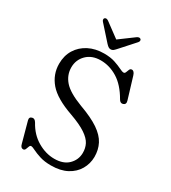

<svg xmlns="http://www.w3.org/2000/svg" viewBox="-217 -1007 1008 1133"><g transform="rotate(30 286.5 -441.0)"><path d="M315 16Q271.5 16 239.2 5.8Q207 -4.5 186.8 -14.8Q166.5 -25 159.5 -25Q151 -25 147.5 -15Q144 -5 139.8 5.2Q135.5 15.5 125.5 15.5Q109 15.5 103.5 -8L65.5 -147Q60 -168.5 79.5 -173Q96 -177.5 108.5 -156Q142.5 -93.5 198.2 -60.8Q254 -28 312.5 -28Q374.5 -28 408 -61.5Q441.5 -95 442 -141.5Q442.5 -174 428.8 -201Q415 -228 377.5 -253.2Q340 -278.5 269 -304Q153 -344.5 105.2 -400.2Q57.5 -456 57.5 -528.5Q57.5 -584 83.2 -625.5Q109 -667 154.2 -690.2Q199.5 -713.5 258.5 -713.5Q302 -713.5 332.8 -703.2Q363.5 -693 383.2 -683Q403 -673 412.5 -673Q421 -673 424.8 -683Q428.5 -693 432.8 -703Q437 -713 447.5 -713Q463.5 -713 471.5 -686.5L515.5 -541.5Q523 -517.5 503 -511Q485 -506 474 -526Q431 -601 376.2 -634.8Q321.5 -668.5 261.5 -668.5Q202 -668.5 166.2 -633Q130.5 -597.5 130.5 -546Q130.5 -494 165.8 -453.5Q201 -413 293 -378Q377.5 -347.5 425.5 -314.8Q473.5 -282 493.5 -243.2Q513.5 -204.5 513.5 -156Q513 -109.5 490.2 -70.2Q467.5 -31 423.5 -7.5Q379.5 16 315 16ZM309.5 -773Q301.5 -764 294.8 -758.8Q288 -753.5 278.5 -753.5Q268.5 -753.5 261.5 -758.8Q254.5 -764 246 -773L157.5 -872Q151.5 -879 151.8 -885.5Q152 -892 156 -895Q165.5 -902.5 180.5 -892.5L278 -820.5L375.5 -892.5Q390.5 -902.5 400 -895Q404 -892 404.2 -885.5Q404.5 -879 398.5 -872Z"/></g></svg>

Font: Fraunces 9pt S100 Light
Style: Regular
Weight: 300
Version: Version 1.000; ttfautohint (v1.8.3)